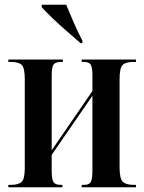

<svg xmlns="http://www.w3.org/2000/svg" viewBox="-20 -786 606 806"><path d="M15 0V-10H26Q58 -10 71 -22.5Q84 -35 84 -81V-455Q84 -501 71 -513.5Q58 -526 26 -526H15V-536H244V-526H237Q213 -526 205 -515.5Q197 -505 197 -467V-155L368 -404V-469Q368 -503 361 -514.5Q354 -526 332 -526H323V-536H551V-526H541Q508 -526 495 -513.5Q482 -501 482 -454V-83Q482 -37 495 -23.5Q508 -10 541 -10H551V0H323V-10H333Q355 -10 361.5 -22.5Q368 -35 368 -74V-384L197 -136V-71Q197 -32 205 -21Q213 -10 235 -10H242V0ZM318 -605Q294 -626 261 -654.5Q228 -683 199 -711Q170 -739 155 -756V-766H258Q272 -732 289.5 -691.5Q307 -651 326 -615V-605Z"/></svg>

Font: Noto Serif Display ExtraCondensed SemiBold
Style: Regular
Weight: 600
Width: 2
Designer: Monotype Design Team
Foundry: Monotype Imaging Inc.
Version: Version 2.009